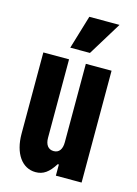

<svg xmlns="http://www.w3.org/2000/svg" viewBox="-110 -761 592 829"><g transform="rotate(15 186.0 -346.0)"><path d="M337 0V-500H222V-149C222 -118 209 -100 185 -100C161 -100 147 -118 147 -149V-500H32V-137C32 -49 72 8 133 8C167 8 191 -9 217 -50H222V0ZM139 -550H227L319 -700H184Z"/></g></svg>

Font: Jakob Semi-Condensed
Style: Regular
Weight: 400
Width: 4
Designer: Alan Madić
Foundry: X Cicéro
Version: Version 1.000;Glyphs 3.1.2 (3151)